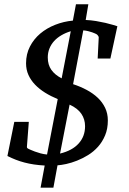

<svg xmlns="http://www.w3.org/2000/svg" viewBox="-20 -763 596 885"><path d="M372.1 -181.2Q372.1 -213.4 355 -238.5Q337.9 -263.7 300.8 -280.8L256.8 -55.2Q313 -68.8 342.5 -101.6Q372.1 -134.3 372.1 -181.2ZM306.2 -619.1Q282.2 -611.8 262.7 -600.3Q243.2 -588.9 229.2 -573.5Q215.3 -558.1 207.8 -539.1Q200.2 -520 200.2 -498Q200.2 -464.4 216.8 -440.9Q233.4 -417.5 264.2 -401.9ZM488.8 -493.2H430.2L435.1 -590.8Q435.1 -594.2 431.2 -599.4Q427.2 -604.5 423.8 -606Q422.9 -606.4 417.7 -608.9Q412.6 -611.3 404.8 -614Q397 -616.7 386.5 -619.4Q376 -622.1 363.8 -623L316.9 -375Q350.1 -364.3 379.4 -348.6Q408.7 -333 430.4 -312.5Q452.1 -292 464.6 -265.9Q477.1 -239.7 477.1 -208Q477.1 -169.4 464.6 -139.4Q452.1 -109.4 431.9 -86.7Q411.6 -64 386.2 -48.3Q360.8 -32.7 335 -22.5Q309.1 -12.2 285.4 -7.1Q261.7 -2 245.1 -1L226.1 102.1H167L186 0Q159.7 -1.5 136.7 -4.9Q113.8 -8.3 93.3 -13.7Q72.8 -19 53.2 -26.6Q33.7 -34.2 14.2 -43.9L45.9 -201.2H112.8L104 -85.9Q104 -82 106.2 -80.1Q108.4 -78.1 110.8 -77.1Q112.8 -76.2 120.8 -72.5Q128.9 -68.8 140.6 -64.5Q152.3 -60.1 166.7 -56.2Q181.2 -52.2 196.8 -50.8L246.1 -306.2Q214.4 -319.3 187.7 -335.9Q161.1 -352.5 141.6 -372.8Q122.1 -393.1 111.1 -417.5Q100.1 -441.9 100.1 -471.2Q100.1 -513.7 117.9 -548.3Q135.7 -583 165.5 -608.2Q195.3 -633.3 234.4 -648.7Q273.4 -664.1 315.9 -668L330.1 -743.2H387.2L375 -670.9Q399.4 -669.9 422.9 -666Q446.3 -662.1 466.1 -657.5Q485.8 -652.8 500.5 -648.4Q515.1 -644 521 -642.1Z"/></svg>

Font: Charis SIL Viet
Style: Italic
Weight: 400
Italic angle: -11°
Foundry: SIL International
Version: Version 5.000